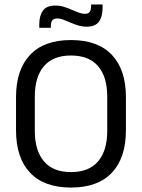

<svg xmlns="http://www.w3.org/2000/svg" viewBox="-20 -831 638 863"><path d="M299 12Q178 12 115 -54.8Q52 -121.5 52 -246V-393.5Q52 -517.5 115 -584.2Q178 -651 299 -651Q420 -651 483 -584.2Q546 -517.5 546 -393.5V-246Q546 -121.5 483 -54.8Q420 12 299 12ZM299 -57.5Q380 -57.5 421 -105.8Q462 -154 462 -242.5V-397Q462 -485.5 421 -533.5Q380 -581.5 299 -581.5Q218.5 -581.5 177.5 -533.5Q136.5 -485.5 136.5 -397V-242.5Q136.5 -154 177.5 -105.8Q218.5 -57.5 299 -57.5ZM369.5 -711Q350 -711 332 -716.5Q314 -722 297.2 -729.2Q280.5 -736.5 265.5 -742.2Q250.5 -748 236.5 -748Q221 -748 214.8 -739Q208.5 -730 208.5 -712.5V-706H156.5V-721Q156.5 -760 172.8 -783Q189 -806 229 -806Q248.5 -806 266.8 -800.5Q285 -795 301.5 -787.5Q318 -780 333.2 -774.5Q348.5 -769 362 -769Q377.5 -769 383.5 -778Q389.5 -787 389.5 -804.5V-811H441V-795.5Q441 -756.5 424.8 -733.8Q408.5 -711 369.5 -711Z"/></svg>

Font: Anek Gujarati Medium
Style: Regular
Weight: 400
Version: Version 1.003